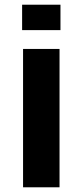

<svg xmlns="http://www.w3.org/2000/svg" viewBox="-20 -796 351 816"><path d="M74 -668V-776H237V-668ZM78 0V-588H233V0Z"/></svg>

Font: Ruda SemiBold
Style: Bold
Weight: 900
Designer: Mariela Monsalve and Angelina Sanchez
Foundry: Mariela Monsalve and Angelina Sanchez
Version: Version 2.000